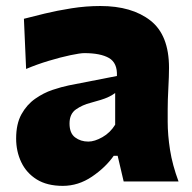

<svg xmlns="http://www.w3.org/2000/svg" viewBox="-20 -604 639 639"><path d="M189 14.6Q136.7 14.6 102.3 -6.8Q67.9 -28.3 50.8 -64.2Q33.7 -100.1 33.7 -143.1Q33.7 -191.9 51.5 -223.9Q69.3 -255.9 97.2 -275.4Q125 -294.9 155 -304.9Q185.1 -314.9 209 -319.8L369.1 -351.1Q371.1 -394.5 342.8 -410.9Q314.5 -427.2 260.7 -427.2Q247.1 -427.2 214.6 -420.4Q182.1 -413.6 142.3 -401.6Q102.5 -389.6 66.9 -374.5L59.6 -541.5Q87.4 -548.8 128.7 -558.8Q169.9 -568.8 218 -576.4Q266.1 -584 314 -584Q418.9 -584 480.7 -535.6Q542.5 -487.3 542.5 -378.4Q542.5 -350.6 540.3 -310.8Q538.1 -271 538.1 -240.2V-198.7Q538.1 -154.8 545.9 -105Q553.7 -55.2 574.2 0H391.6L371.6 -85.4H358.4Q331.5 -46.9 286.1 -16.1Q240.7 14.6 189 14.6ZM273.9 -132.8Q294.9 -132.8 320.8 -147.5Q346.7 -162.1 363.3 -189V-294.4Q354 -287.1 337.9 -279.8Q321.8 -272.5 281.2 -261.7Q254.4 -254.9 232.9 -240Q211.4 -225.1 211.4 -192.9Q211.4 -160.6 230 -146.7Q248.5 -132.8 273.9 -132.8Z"/></svg>

Font: Pinar-DS2-FD ExtraBold
Style: Regular
Weight: 800
Designer: Amin Abedi
Version: Version 3.000